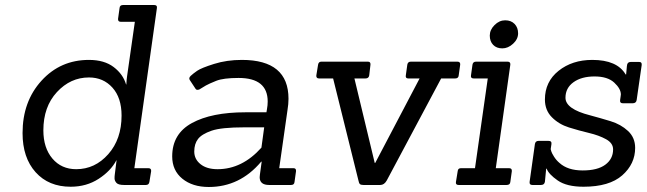

<svg xmlns="http://www.w3.org/2000/svg" viewBox="-20 -738 2580 766"><path d="M562 0H475Q452 0 444.5 -8.5Q437 -17 437 -26.5Q437 -36 438 -42L445 -98H444Q422 -56 373.5 -24.5Q325 7 262 7Q174 7 122 -51Q70 -109 70 -207Q70 -333 145.5 -416Q221 -499 335 -499Q396 -499 433.5 -470.5Q471 -442 483 -401H484Q485 -421 487 -434L518 -651H462Q450 -651 451 -663L457 -706Q458 -718 471 -718H595Q608 -718 606 -706L516 -67H572Q584 -67 583 -55L576 -12Q574 0 562 0ZM284 -63Q359 -63 412 -123Q465 -183 465 -277Q465 -348 428.5 -388.5Q392 -429 335 -429Q261 -429 207 -370.5Q153 -312 153 -218Q153 -148 189 -105.5Q225 -63 284 -63Z M1141 0H1054Q1016 0 1016 -31Q1016 -36 1017 -42L1024 -93H1022Q937 8 813 8Q748 8 707.5 -25Q667 -58 667 -114Q667 -204 745.5 -247Q824 -290 959 -290H1043L1045 -302Q1048 -318 1048 -333Q1048 -427 932 -427Q871 -427 842.5 -415.5Q814 -404 801.5 -397Q789 -390 782.5 -385.5Q776 -381 775 -381Q764 -377 760 -384L737 -419Q732 -427 741 -435.5Q750 -444 766.5 -455.5Q783 -467 834 -483Q885 -499 945 -499Q1131 -499 1131 -344Q1131 -323 1127 -299L1094 -67H1151Q1162 -67 1161 -55L1155 -12Q1154 0 1141 0ZM955 -230Q863 -230 824 -216.5Q785 -203 770 -183.5Q755 -164 755 -133.5Q755 -103 780 -83Q805 -63 848 -63Q946 -63 1023 -149L1034 -230Z M1497 0H1430Q1420 0 1416 -3.5Q1412 -7 1410 -18L1309 -425H1253Q1241 -425 1242 -437L1249 -480Q1251 -492 1262 -492H1448Q1459 -492 1458 -480L1453 -437Q1451 -425 1438 -425H1394L1475 -88H1477L1654 -425H1609Q1597 -425 1599 -437L1605 -480Q1607 -492 1619 -492H1805Q1817 -492 1816 -480L1810 -437Q1809 -425 1796 -425H1740L1523 -18Q1513 0 1497 0Z M2001 0H1810Q1797 0 1799 -12L1806 -55Q1807 -67 1819 -67H1875L1926 -425H1870Q1857 -425 1859 -437L1865 -480Q1867 -492 1879 -492H2005Q2017 -492 2016 -480L1958 -67H2011Q2023 -67 2022 -55L2016 -12Q2015 0 2001 0ZM1995.5 -657Q2019 -657 2033 -642.5Q2047 -628 2047 -605Q2047 -582 2027 -563.5Q2007 -545 1984 -545Q1961 -545 1947.5 -559Q1934 -573 1934 -596Q1934 -619 1953 -638Q1972 -657 1995.5 -657Z M2308 7Q2241 7 2205 -18Q2169 -43 2161 -65H2159Q2154 -16 2154 -13Q2152 0 2138 0H2104Q2091 0 2093 -13L2114 -163Q2116 -176 2129 -176H2168Q2182 -176 2180 -163L2177 -143Q2178 -140 2179.5 -134Q2181 -128 2190 -113.5Q2199 -99 2212 -88Q2245 -58 2304.5 -58Q2364 -58 2395 -81Q2426 -104 2426 -142Q2426 -167 2398 -182.5Q2370 -198 2330 -207.5Q2290 -217 2250 -229.5Q2210 -242 2182 -270Q2154 -298 2154 -341Q2154 -412 2208.5 -455.5Q2263 -499 2343 -499Q2442 -499 2476 -441H2478Q2481 -473 2481 -474Q2482 -491 2497 -491H2529Q2542 -491 2540 -478L2520 -339Q2518 -326 2504 -326H2465Q2452 -326 2454 -339L2456 -353Q2457 -357 2457 -361Q2457 -384 2430.5 -408.5Q2404 -433 2352 -433Q2300 -433 2268 -410Q2236 -387 2236 -348Q2236 -303 2334 -278Q2375 -267 2416 -254.5Q2457 -242 2485.5 -215.5Q2514 -189 2514 -148Q2514 -84 2462.5 -38.5Q2411 7 2308 7Z"/></svg>

Font: Sanchez
Style: Italic
Weight: 400
Designer: Daniel Hernández
Foundry: LatinoType
Version: Version 1.001